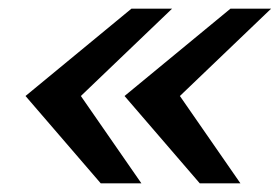

<svg xmlns="http://www.w3.org/2000/svg" viewBox="-20 -547 647 444"><path d="M213 -123 39 -325 284 -527H378L167 -325L307 -123ZM442 -123 268 -325 513 -527H607L396 -325L536 -123Z"/></svg>

Font: Archivo Expanded Medium
Style: Italic
Weight: 500
Width: 7
Italic angle: -10°
Designer: Hector Gatti
Foundry: Omnibus-Type
Version: Version 2.001